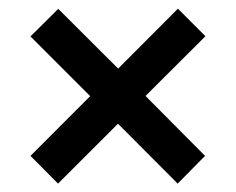

<svg xmlns="http://www.w3.org/2000/svg" viewBox="-20 -531 552 449"><path d="M116.2 -510.3 256.3 -370.6 396 -510.7 460.4 -446.3 320.3 -306.6 459.5 -166.5 395.5 -101.6 255.9 -241.7 115.7 -101.6 51.3 -166.5 190.9 -306.2 51.3 -445.8Z"/></svg>

Font: Cardo
Style: Bold
Weight: 700
Designer: David J. Perry
Foundry: David J. Perry
Version: Version 1.0011